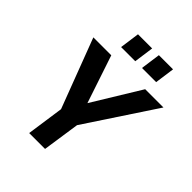

<svg xmlns="http://www.w3.org/2000/svg" viewBox="-248 -1049 1189 1189"><g transform="rotate(45 346.0 -454.5)"><path d="M216 0 251 -244 78 -700H235L340 -386L532 -700H692L391 -244L355 0ZM242 -779 260 -909H384L366 -779ZM425 -779 443 -909H567L549 -779Z"/></g></svg>

Font: Host Grotesk ExtraBold
Style: Italic
Weight: 800
Italic angle: -8°
Designer: Doğukan Karapınar
Foundry: Element Type
Version: Version 1.003; ttfautohint (v1.8.4.7-5d5b)